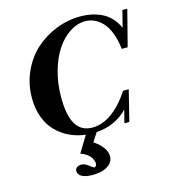

<svg xmlns="http://www.w3.org/2000/svg" viewBox="-132 -785 1015 1142"><g transform="rotate(-15 375.5 -214.0)"><path d="M297.4 251Q254.9 251 231.4 238.5Q208 226.1 208 202.6Q208 189.9 218.8 181.9Q229.5 173.8 246.1 173.8Q267.1 173.8 290 192.4Q313 210.4 318.8 210.4Q322.8 210.4 327.6 204.6Q332.5 198.7 332.5 189.9Q332.5 186.5 331.8 181.4Q331.1 176.3 326.7 165.8Q322.3 155.3 315.2 146Q308.1 136.7 293 126.5Q277.8 116.2 257.8 109.4L318.8 9.3Q265.6 2.9 220.2 -18.8Q174.8 -40.5 139.9 -76.2Q105 -111.8 85.2 -165Q65.4 -218.3 65.4 -283.2Q65.4 -370.6 99.6 -445.8Q133.8 -521 190.2 -571.5Q246.6 -622.1 319.3 -650.6Q392.1 -679.2 469.7 -679.2Q503.4 -679.2 534.7 -672.9Q565.9 -666.5 596.9 -652.3Q627.9 -638.2 653.3 -611.6Q678.7 -585 694.8 -548.3L720.7 -650.9H751L693.8 -428.7H657.2Q650.9 -485.8 634 -528.8Q617.2 -571.8 593.8 -596.2Q570.3 -620.6 544.2 -632.3Q518.1 -644 489.3 -644Q439.5 -644 392.8 -613.3Q346.2 -582.5 311.3 -529.8Q276.4 -477.1 255.4 -402.1Q234.4 -327.1 234.4 -244.1Q234.4 -129.9 267.8 -75.7Q301.3 -21.5 369.1 -21.5Q431.2 -21.5 490 -64.2Q548.8 -106.9 600.6 -186H635.3L588.4 2.9H558.1L578.1 -76.7Q544.4 -39.6 494.9 -16.4Q445.3 6.8 385.3 10.7L350.6 64.5Q424.8 116.2 424.8 169.9Q424.8 205.6 390.4 228.3Q356 251 297.4 251Z"/></g></svg>

Font: Elstob ExtraBold
Style: Italic
Weight: 800
Italic angle: -20°
Designer: Peter S. Baker
Version: Version 1.015